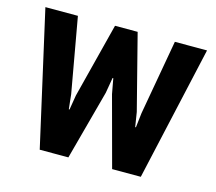

<svg xmlns="http://www.w3.org/2000/svg" viewBox="-83 -646 844 749"><g transform="rotate(15 339.0 -271.5)"><path d="M462.9 -240.2 472.2 -181.6H475.1L481.9 -240.2L535.6 -543H665.5L543.5 0H427.7L351.6 -282.2L340.3 -343.8H337.4L326.7 -281.2L251 0H135.3L12.7 -543H144L197.8 -240.7Q198.2 -237.8 199 -229.2Q199.7 -220.7 200.9 -211.2Q202.1 -201.7 202.9 -193.1Q203.6 -184.6 204.1 -181.6H207L216.8 -240.7L293.9 -543H385.3Z"/></g></svg>

Font: Ufes Sans
Style: Bold
Weight: 700
Designer: Ricardo Esteves & Filipe Motta
Foundry: ProDesignUfes - Ricardo Esteves, Filipe Motta (This is a derivative work, based on Roboto family, by Christian Robertson
Version: Version 2.0